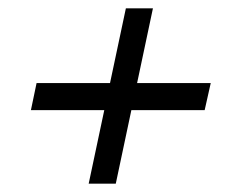

<svg xmlns="http://www.w3.org/2000/svg" viewBox="-20 -481 567 464"><path d="M489.3 -280.3 474.6 -214.8H54.7L68.4 -280.3ZM284.2 -460.9H349.6L259.8 -37.1H194.3Z"/></svg>

Font: Crimson Pro ExtraLight Medium
Style: Italic
Weight: 500
Italic angle: -12°
Version: Version 1.002